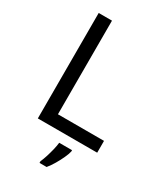

<svg xmlns="http://www.w3.org/2000/svg" viewBox="-226 -810 976 1126"><g transform="rotate(30 262.0 -246.5)"><path d="M97 0V-714H187V-80H499V0ZM364 70Q360 88 347.5 115.5Q335 143 318.5 171Q302 199 284 221H236V209Q244 192 252.5 165.5Q261 139 268 110.5Q275 82 277 61H364Z"/></g></svg>

Font: Noto Sans Grantha
Style: Regular
Weight: 400
Designer: Monotype Design Team
Foundry: Monotype Imaging Inc.
Version: Version 2.003; ttfautohint (v1.8.4.7-5d5b)